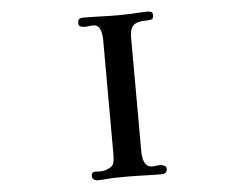

<svg xmlns="http://www.w3.org/2000/svg" viewBox="-52 -808 1104 870"><g transform="rotate(-5 500.0 -373.0)"><path d="M674 -27Q674 -4 649 -4Q611 -4 572 -5.5Q533 -7 495 -7Q467 -7 439 -6.5Q411 -6 382 -3Q376 -3 370.5 -2.5Q365 -2 359 -2Q349 -2 341 -7Q333 -12 333 -24Q333 -42 350 -42Q355 -42 360 -41.5Q365 -41 369 -41Q388 -41 404 -47Q430 -57 434.5 -72.5Q439 -88 439 -112Q439 -243 438.5 -374Q438 -505 438 -636Q438 -649 435 -664.5Q432 -680 423.5 -691.5Q415 -703 398 -703Q389 -703 379.5 -701.5Q370 -700 361 -700Q351 -700 341.5 -703Q332 -706 332 -719Q332 -733 338.5 -737.5Q345 -742 358 -742Q397 -742 436 -740.5Q475 -739 514 -739Q541 -739 568 -740Q595 -741 622 -743Q629 -743 635 -743.5Q641 -744 648 -744Q658 -744 665.5 -740.5Q673 -737 673 -725Q673 -708 662 -706Q651 -704 638 -704Q599 -704 582 -689Q565 -674 565 -634Q565 -503 565.5 -372Q566 -241 566 -110Q566 -97 569.5 -81.5Q573 -66 582 -54.5Q591 -43 608 -43Q618 -43 627 -44.5Q636 -46 646 -46Q654 -46 664 -41.5Q674 -37 674 -27Z"/></g></svg>

Font: Kaisei HarunoUmi
Style: Bold
Weight: 700
Designer: Font-Kai, 金井和夫
Foundry: KAZUO KANAI
Version: Version 5.003